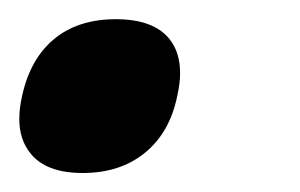

<svg xmlns="http://www.w3.org/2000/svg" viewBox="-23 -167 313 200"><path d="M153.8 -126Q164.6 -112.3 164.6 -90.8Q164.6 -80.1 161.6 -66.9Q153.8 -28.8 127.9 -7.8Q102.1 13.2 63.2 13.2Q24.4 13.2 8.3 -7.8Q-2.9 -22 -2.9 -43Q-2.9 -54.2 0 -66.9Q8.3 -105.5 33.2 -126.2Q58.1 -147 97.7 -147Q137.2 -147 153.8 -126Z"/></svg>

Font: Open Sans Hebrew Condensed
Style: Bold Italic
Weight: 700
Width: 3
Italic angle: -12°
Foundry: Ascender Corporation, Yanek Iontef
Version: Version 2.001;PS 002.001;hotconv 1.0.70;makeotf.lib2.5.58329